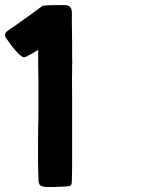

<svg xmlns="http://www.w3.org/2000/svg" viewBox="-20 -742 601 763"><path d="M265.6 -690.4Q265.6 -690.4 265.6 -690.4Q265.6 -686.5 265.6 -648.4Q266.6 -611.3 266.6 -567.4Q266.6 -537.1 266.6 -509.8Q267.6 -495.1 266.6 -483.4Q266.6 -472.7 266.6 -463.9Q265.6 -436.5 266.6 -358.4Q266.6 -280.3 266.6 -198.2Q266.6 -144.5 266.6 -96.7Q266.6 -49.8 265.6 -24.4Q265.6 -9.8 261.7 -5.9Q258.8 -2 244.1 -1Q227.5 0 195.3 1Q163.1 1 162.1 1Q143.6 -1 138.7 -6.8Q132.8 -12.7 132.8 -32.2Q130.9 -85 130.9 -138.7Q130.9 -192.4 131.8 -245.1Q132.8 -255.9 132.8 -305.7Q132.8 -355.5 132.8 -417Q132.8 -449.2 131.8 -482.4Q131.8 -515.6 131.8 -543.9Q121.1 -537.1 109.4 -530.3Q97.7 -523.4 85.9 -517.6Q79.1 -513.7 74.2 -514.6Q68.4 -515.6 62.5 -520.5Q44.9 -535.2 23.4 -563.5Q2.9 -591.8 2 -593.8Q0 -599.6 0 -604.5Q0 -606.4 1 -608.4Q2.9 -614.3 10.7 -620.1Q11.7 -620.1 28.3 -631.8Q43.9 -642.6 64.5 -657.2Q89.8 -675.8 113.3 -692.4Q136.7 -709 139.6 -711.9Q144.5 -715.8 147.5 -717.8Q151.4 -719.7 155.3 -719.7Q170.9 -721.7 197.3 -721.7Q223.6 -721.7 239.3 -721.7Q252.9 -721.7 259.8 -712.9Q265.6 -705.1 265.6 -690.4Z"/></svg>

Font: KARPATY Font
Style: Regular
Weight: 400
Designer: Inna Sieryk
Version: Version 1.1